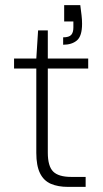

<svg xmlns="http://www.w3.org/2000/svg" viewBox="-20 -731 401 751"><path d="M246 0Q207 0 179 -12Q151 -24 136.5 -53.5Q122 -83 122 -133V-463H35V-502H122L129 -612H167V-502H325V-463H167V-134Q167 -81 188 -60Q209 -39 259 -39H315V0ZM227 -556V-585Q250 -585 258.5 -594.5Q267 -604 267 -623V-647H231V-711H294Q297 -688 299 -671Q301 -654 301 -638Q301 -590 281 -573Q261 -556 227 -556Z"/></svg>

Font: DM Sans 16pt ExtraLight
Style: Regular
Weight: 250
Version: Version 4.004;gftools[0.9.30]